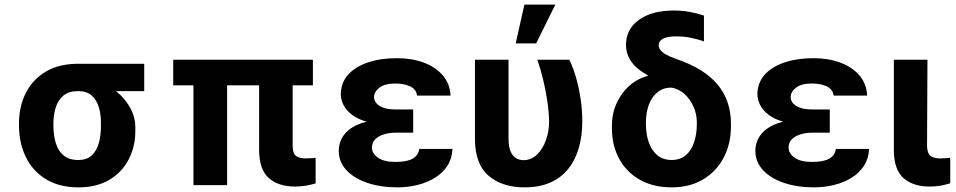

<svg xmlns="http://www.w3.org/2000/svg" viewBox="-20 -806 4163 836"><path d="M62.7 -258.8V-269.5Q63 -343.4 92.7 -401.8Q122.4 -460.3 179.8 -494.3Q237.2 -528.3 319.7 -528.3Q331.2 -521.9 341.8 -505.7Q352.3 -489.6 369.4 -472.8Q386.4 -456 416.8 -446.5Q455.6 -433.9 490.5 -404.7Q525.4 -375.5 547.5 -335.3Q569.6 -295.1 569.3 -249V-238.3Q569.6 -168.7 540.6 -112.4Q511.6 -56.1 456.2 -23.1Q400.8 9.8 321.1 9.8Q238.2 9.8 180.4 -25.5Q122.7 -60.7 92.8 -121.5Q63 -182.3 62.7 -258.8ZM212.5 -269.5V-258.8Q212.8 -217.5 222.8 -183.5Q232.8 -149.5 256.5 -129.4Q280.3 -109.4 321.1 -109.4Q358 -109.4 379.5 -129.4Q401 -149.5 410.4 -183.5Q419.8 -217.5 419.5 -258.8V-269.5Q419.8 -307.5 410.3 -339.3Q400.8 -371.1 379.1 -390.3Q357.3 -409.5 319.7 -409.2Q280.5 -409.5 256.8 -390.3Q233.2 -371.1 223 -339.3Q212.8 -307.5 212.5 -269.5ZM608 -528.3V-409.2H319.7V-528.3Z M1342.4 -545.9V-434.4H734.2V-545.9ZM968.9 -545.9V0H822.3V-545.9ZM1108.2 -545.9H1254.3V-170.5Q1254.4 -138.3 1268.7 -127.2Q1283 -116.2 1311.9 -116.2Q1324.4 -116.2 1335.3 -117.2Q1346.2 -118.2 1354.3 -118.9V-7.4Q1335.6 -1.9 1313.2 2.3Q1290.7 6.4 1264.5 6.2Q1192.5 6.4 1150.5 -30.6Q1108.5 -67.6 1108.2 -152.9Z M1669.4 -285.9H1779V-228.3H1702.2Q1675.7 -228.3 1652.1 -221.2Q1628.6 -214.2 1614.2 -200Q1599.8 -185.8 1599.5 -163.5Q1599.6 -138.1 1625.8 -119.5Q1652.1 -100.9 1701.3 -101Q1751.8 -100.9 1776.8 -115.2Q1801.8 -129.6 1805.6 -157.4H1950.1Q1948.4 -116.2 1928.4 -84.9Q1908.4 -53.6 1874.9 -32.6Q1841.4 -11.5 1798.8 -0.9Q1756.2 9.8 1709.1 9.8Q1637.7 9.8 1580.1 -9.6Q1522.6 -28.9 1489 -64.5Q1455.5 -100 1455 -148.6Q1455 -177.6 1467.6 -202.5Q1480.3 -227.3 1506.2 -246Q1532.1 -264.7 1572.7 -275.3Q1613.3 -285.9 1669.4 -285.9ZM1779 -264.6H1669.4Q1616.9 -264.6 1578.2 -275.6Q1539.5 -286.5 1514.2 -305.1Q1489 -323.6 1476.6 -347Q1464.3 -370.4 1464 -395.1Q1464.3 -445.9 1495.8 -480.9Q1527.3 -515.9 1582.4 -534.3Q1637.5 -552.7 1708.3 -552.7Q1772.9 -552.7 1824.8 -533.5Q1876.7 -514.3 1908 -477.8Q1939.3 -441.4 1941.7 -389.8H1795.8Q1792.6 -416.9 1766.7 -429.5Q1740.9 -442.2 1700.7 -442.4Q1655.7 -442.2 1632.5 -424.7Q1609.3 -407.1 1608.7 -383.4Q1609.3 -359.1 1633.7 -344.3Q1658.2 -329.5 1702.2 -329.3H1779Z M2048 -545.9H2194.3V-201.8Q2194.5 -166.4 2203.5 -146Q2212.5 -125.6 2227.2 -117.2Q2241.9 -108.8 2258.8 -108.6Q2293.4 -108.8 2318.5 -133.2Q2343.6 -157.6 2357.3 -196.3Q2371.1 -235 2370.9 -277.3Q2369.8 -320.8 2362.9 -367.1Q2356 -413.5 2344.9 -459.4Q2333.8 -505.4 2319.5 -545.9H2458.8Q2474 -516.1 2486.8 -472.9Q2499.6 -429.8 2507.5 -379.4Q2515.4 -329.1 2515.4 -277.3Q2515.4 -216.8 2501 -164.6Q2486.6 -112.3 2456.2 -73.1Q2425.9 -33.9 2378.1 -12.1Q2330.3 9.8 2263.5 9.8Q2166.1 9.8 2106.8 -41.4Q2047.6 -92.6 2048 -203.1ZM2225.4 -617 2263.3 -785.9H2398L2314.5 -617Z M2705.7 -610.5Q2705.4 -678.5 2761.7 -719.3Q2818 -760.2 2913.9 -760.2Q2948.1 -760.2 2979.3 -754.8Q3010.4 -749.5 3045.1 -738.3V-625.6Q3023.9 -633.9 2991.6 -640.8Q2959.2 -647.8 2925.4 -647.5Q2885.8 -647.8 2866.8 -637.5Q2847.8 -627.2 2848 -608.6Q2848 -599.1 2854.6 -589.4Q2861.1 -579.6 2877.7 -569.7Q2894.3 -559.9 2923.8 -549.4Q3045.8 -508.2 3104.2 -438.2Q3162.6 -368.2 3162.7 -267V-257.2Q3162.6 -179 3130.6 -118.8Q3098.6 -58.6 3040.8 -24.4Q2982.9 9.8 2904.5 9.8Q2824.9 9.8 2766.3 -23.2Q2707.6 -56.2 2676 -114.7Q2644.3 -173.1 2644.3 -249V-258.8Q2644.3 -311.3 2664.9 -356.5Q2685.4 -401.8 2721.1 -433.2Q2756.8 -464.6 2801.2 -475.6L2800 -478.5Q2754.1 -503 2730 -535.9Q2706 -568.8 2705.7 -610.5ZM2792.4 -274V-266Q2792.6 -220.5 2805.3 -185.1Q2818.1 -149.6 2843 -129.5Q2867.9 -109.4 2904.5 -109.4Q2940.6 -109.4 2964.9 -129.3Q2989.2 -149.3 3001.6 -184.8Q3014.1 -220.2 3014.1 -266V-274Q3014.1 -308.9 3000 -341Q2986 -373 2961.4 -395.8Q2936.8 -418.5 2904.5 -424.4Q2868.5 -424.9 2843.4 -404.9Q2818.4 -385 2805.5 -350.8Q2792.6 -316.7 2792.4 -274Z M3483.4 -285.9H3593V-228.3H3516.2Q3489.6 -228.3 3466.1 -221.2Q3442.6 -214.2 3428.2 -200Q3413.8 -185.8 3413.5 -163.5Q3413.6 -138.1 3439.8 -119.5Q3466 -100.9 3515.2 -101Q3565.7 -100.9 3590.7 -115.2Q3615.7 -129.6 3619.5 -157.4H3764.1Q3762.4 -116.2 3742.4 -84.9Q3722.4 -53.6 3688.9 -32.6Q3655.4 -11.5 3612.8 -0.9Q3570.2 9.8 3523 9.8Q3451.7 9.8 3394.1 -9.6Q3336.5 -28.9 3303 -64.5Q3269.4 -100 3268.9 -148.6Q3268.9 -177.6 3281.6 -202.5Q3294.2 -227.3 3320.2 -246Q3346.1 -264.7 3386.7 -275.3Q3427.2 -285.9 3483.4 -285.9ZM3593 -264.6H3483.4Q3430.9 -264.6 3392.1 -275.6Q3353.4 -286.5 3328.2 -305.1Q3302.9 -323.6 3290.6 -347Q3278.2 -370.4 3277.9 -395.1Q3278.2 -445.9 3309.8 -480.9Q3341.3 -515.9 3396.4 -534.3Q3451.5 -552.7 3522.3 -552.7Q3586.8 -552.7 3638.7 -533.5Q3690.6 -514.3 3721.9 -477.8Q3753.2 -441.4 3755.7 -389.8H3609.8Q3606.5 -416.9 3580.7 -429.5Q3554.9 -442.2 3514.6 -442.4Q3469.6 -442.2 3446.4 -424.7Q3423.2 -407.1 3422.7 -383.4Q3423.2 -359.1 3447.7 -344.3Q3472.2 -329.5 3516.2 -329.3H3593Z M3872 -545.9H4018.3L4016.5 -170.5Q4017.3 -138.3 4031.9 -127.2Q4046.5 -116.2 4074.3 -116.2Q4088.5 -116.2 4098.8 -117.2Q4109.2 -118.2 4117.5 -118.9V-8.2Q4098.8 -1.6 4075.8 2.4Q4052.7 6.4 4027.4 6.2Q3956.1 6.4 3914.1 -30.6Q3872.1 -67.6 3872 -152.9Z"/></svg>

Font: GitLab Sans
Style: Regular
Weight: 400
Designer: Rasmus Andersson
Foundry: Modifications by GitLab B.V., manufactured by rsms
Version: Version 4.000;git-c8fb6b7